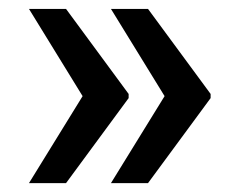

<svg xmlns="http://www.w3.org/2000/svg" viewBox="-20 -477 527 430"><path d="M44.9 -66.9ZM268.1 -266.6V-260.3V-257.3L127.9 -66.9H44.9L165 -261.7L44.9 -457H127.9ZM451.7 -266.6V-260.3V-257.3L311.5 -66.9H228.5L348.6 -261.7L228.5 -457H311.5Z"/></svg>

Font: Heebo Medium
Style: Regular
Weight: 500
Designer: Oded Ezer
Foundry: Meir Sadan
Version: Version 2.001; ttfautohint (v1.5.14-ce02) -l 8 -r 50 -G 200 